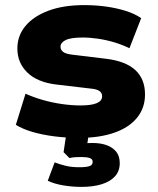

<svg xmlns="http://www.w3.org/2000/svg" viewBox="-20 -529 618 752"><path d="M291 11Q239 11 192.5 5Q146 -1 108 -12Q70 -23 42 -40L80 -162Q111 -148 147.5 -137.5Q184 -127 222.5 -121.5Q261 -116 295 -116Q338 -116 359 -125Q380 -134 380 -152Q380 -165 369.5 -172.5Q359 -180 336 -182L200 -198Q126 -207 87 -245Q48 -283 48 -339Q48 -389 79.5 -427Q111 -465 169.5 -487Q228 -509 310 -509Q356 -509 397.5 -503Q439 -497 473.5 -486Q508 -475 533 -458L487 -340Q461 -353 430 -362.5Q399 -372 366.5 -377Q334 -382 304 -382Q257 -382 237 -372Q217 -362 217 -346Q217 -334 227 -326Q237 -318 262 -315L394 -299Q471 -290 509.5 -255Q548 -220 548 -159Q548 -106 516.5 -67.5Q485 -29 427 -9Q369 11 291 11ZM299 203Q263 203 227.5 197Q192 191 167 179L194 107Q215 115 238 120.5Q261 126 290 126Q319 126 331 121.5Q343 117 343 105Q343 94 331.5 90Q320 86 299 86Q290 86 277.5 86.5Q265 87 252 90L229 67L242 -20H330L318 60L277 40Q291 35 308 33Q325 31 342 31Q374 31 397.5 39.5Q421 48 435 65Q449 82 449 110Q449 141 430.5 161.5Q412 182 378.5 192.5Q345 203 299 203Z"/></svg>

Font: Nunito Sans 10pt SemiExpanded Black
Style: Regular
Weight: 900
Width: 6
Designer: Vernon Adams
Foundry: Vernon Adams
Version: Version 3.101;gftools[0.9.27]